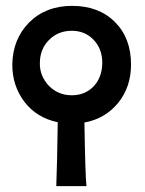

<svg xmlns="http://www.w3.org/2000/svg" viewBox="-20 -413 494 655"><path d="M275 222H172Q175 148 177 4Q105 -11 63 -66Q21 -122 22 -195Q24 -280 79 -336Q136 -393 226 -393Q317 -393 372 -338Q427 -283 427 -193Q427 -116 383 -62Q339 -8 268 5Q271 190 275 222ZM329 -198Q329 -246 299.5 -277Q270 -308 225 -308Q178 -308 147 -276.5Q116 -245 116 -198Q115 -154 147 -120Q179 -88 225 -88Q270 -88 299 -118Q328 -148 329 -198Z"/></svg>

Font: GFS Neohellenic Rg
Style: Bold
Weight: 700
Designer: Designed by Takis Katsoulidis and George D. Matthiopoulos.
Foundry: Designed by Takis Katsoulidis and George D. Matthiopoulos.
Version: Version 1.0